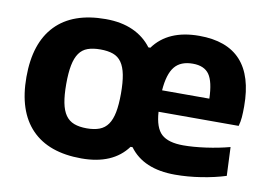

<svg xmlns="http://www.w3.org/2000/svg" viewBox="-65 -650 1065 760"><g transform="rotate(10 468.0 -270.0)"><path d="M679 9Q552 9 495 -69H487Q429 10 303 10Q171 10 102 -61.5Q33 -133 33 -270Q33 -407 102 -478.5Q171 -550 303 -550Q366 -550 412.5 -529Q459 -508 488 -469H496Q554 -549 679 -549Q902 -549 902 -305Q902 -279 900.5 -260.5Q899 -242 894 -225H572Q576 -161 603.5 -136Q631 -111 691 -111Q731 -111 781.5 -118Q832 -125 877 -137L882 -22Q838 -8 784 0.5Q730 9 679 9ZM303 -111Q333 -111 354 -119Q375 -127 388 -145.5Q401 -164 407 -194.5Q413 -225 413 -270Q413 -315 407 -345.5Q401 -376 388 -394.5Q375 -413 354 -420.5Q333 -428 303 -428Q273 -428 252 -420.5Q231 -413 218 -394.5Q205 -376 199 -345.5Q193 -315 193 -270Q193 -225 199 -194.5Q205 -164 218 -145.5Q231 -127 252 -119Q273 -111 303 -111ZM761 -311Q759 -379 739 -407.5Q719 -436 673 -436Q624 -436 600 -406.5Q576 -377 571 -311Z"/></g></svg>

Font: Encode Sans Narrow
Style: Bold
Weight: 700
Designer: Pablo Impallari, Andres Torresi
Foundry: Pablo Impallari, Andres Torresi
Version: Version 1.000; ttfautohint (v1.00) -l 8 -r 50 -G 200 -x 14 -